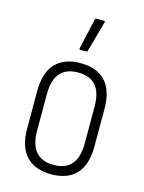

<svg xmlns="http://www.w3.org/2000/svg" viewBox="-109 -760 623 833"><g transform="rotate(15 203.0 -343.5)"><path d="M203 8Q130 8 91 -33.5Q52 -75 52 -156V-326Q52 -408 91 -449.5Q130 -491 203 -491Q277 -491 315.5 -449.5Q354 -408 354 -326V-156Q354 -75 315.5 -33.5Q277 8 203 8ZM203 -34Q257 -34 283.5 -65.5Q310 -97 310 -159V-323Q310 -387 283.5 -418Q257 -449 203 -449Q150 -449 123 -418Q96 -387 96 -323V-159Q96 -97 123 -65.5Q150 -34 203 -34ZM186 -546Q181 -546 182 -553L213 -690Q214 -693 215.5 -694Q217 -695 220 -695H253Q259 -695 257 -688L219 -551Q217 -546 213 -546Z"/></g></svg>

Font: Sofia Sans Condensed Light
Style: Regular
Weight: 300
Designer: Botio Nikoltchev, Ani Petrova
Foundry: lettersoup
Version: Version 4.101